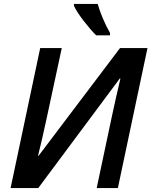

<svg xmlns="http://www.w3.org/2000/svg" viewBox="-20 -959 772 979"><path d="M34 0H175L591 -559L594 -558Q584 -517 572.5 -466Q561 -415 551 -368L473 0H581L732 -714H592L177 -165H174Q182 -196 194.5 -250.5Q207 -305 216 -347L295 -714H185ZM470 -779H541V-791Q521 -826 504.5 -865Q488 -904 478 -939H357V-929Q373 -896 407 -852Q441 -808 470 -779Z"/></svg>

Font: Noto Sans UI Medium
Style: Italic
Weight: 500
Italic angle: -12°
Designer: Monotype Design Team
Foundry: Monotype Imaging Inc.
Version: Version 1.901